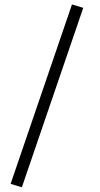

<svg xmlns="http://www.w3.org/2000/svg" viewBox="-20 -731 444 849"><path d="M348.1 -696.3 76.7 97.2 26.9 82 298.3 -711.4Z"/></svg>

Font: Parastoo FD
Style: FD
Weight: 400
Foundry: Saber Rastikerdar (saber.rastikerdar@gmail.com)
Version: Version 2.0.1